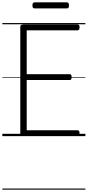

<svg xmlns="http://www.w3.org/2000/svg" viewBox="-20 -1167 752 1646"><path d="M181 0Q167 0 160.5 -5.5Q154 -11 154 -23V-938Q154 -948 161 -952.5Q168 -957 182 -957H645Q653 -957 657.5 -951.5Q662 -946 662 -933Q662 -919 657.5 -913Q653 -907 645 -907H209V-531H578Q586 -531 590 -525.5Q594 -520 594 -506Q594 -492 590 -486.5Q586 -481 578 -481H209V-50H645Q653 -50 657.5 -44.5Q662 -39 662 -25Q662 -11 657.5 -5.5Q653 0 645 0ZM277 -1095Q266 -1095 262 -1101.5Q258 -1108 258 -1120Q258 -1133 262 -1140Q266 -1147 277 -1147H552Q564 -1147 567.5 -1140Q571 -1133 571 -1120Q571 -1108 567.5 -1101.5Q564 -1095 552 -1095ZM0 449H712V459H0ZM0 -20H712V0H0ZM0 -505H712V-500H0ZM0 -969H712V-959H0Z"/></svg>

Font: Playwrite IT Trad Guides
Style: Regular
Weight: 400
Designer: Veronika Burian, José Scaglione
Foundry: TypeTogether
Version: Version 1.003